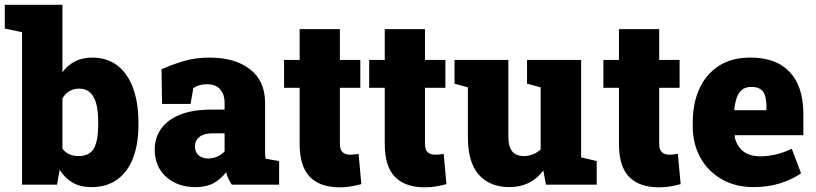

<svg xmlns="http://www.w3.org/2000/svg" viewBox="-33 -782 3455 813"><path d="M354.5 10.3Q307.1 10.3 274.7 -8.5Q242.2 -27.3 219.7 -63L208.5 0H60.5V-645.5L-12.7 -661.1V-761.7H231.4V-476.1Q252.9 -505.9 284.4 -522Q315.9 -538.1 357.4 -538.1Q420.4 -538.1 464.4 -504.4Q507.8 -470.7 530.5 -408.9Q553.2 -347.2 553.2 -263.2V-252.9Q553.2 -172.4 530.8 -113.8Q508.3 -54.7 463.9 -22.2Q419.4 10.3 354.5 10.3ZM299.8 -121.1Q346.2 -121.1 364.5 -153.8Q382.8 -186.5 382.8 -252.9V-263.2Q382.8 -310.1 375 -341.3Q358.4 -406.7 302.2 -406.7Q278.3 -406.7 260 -395.5Q241.7 -384.3 231.4 -364.7V-152.3Q244.1 -135.7 261.5 -128.4Q278.8 -121.1 299.8 -121.1Z M795.4 10.3Q718.8 10.3 670.4 -33.2Q622.1 -76.7 622.1 -148.9Q622.1 -198.7 648.9 -236.3Q675.3 -274.4 728.8 -296.1Q782.2 -317.9 862.8 -317.9H918V-349.1Q918 -380.9 899.9 -403.1Q881.8 -425.3 842.8 -425.3Q810.1 -425.3 785.6 -409.2L773.9 -341.8H653.3L650.9 -488.8Q695.8 -508.8 744.9 -523.4Q793.9 -538.1 854.5 -538.1Q962.4 -538.1 1025.9 -488.5Q1089.4 -439 1089.4 -347.2V-152.3Q1089.4 -141.1 1089.6 -130.4Q1089.8 -119.6 1091.8 -109.9L1148.9 -100.1V0H948.7Q942.4 -8.8 935.1 -23.4Q927.7 -38.1 924.8 -52.7Q900.9 -22.9 871.1 -6.3Q841.3 10.3 795.4 10.3ZM848.1 -110.8Q866.7 -110.8 885.5 -118.4Q904.3 -126 918 -141.1V-217.3H864.7Q830.1 -217.3 811.3 -202.1Q792.5 -187 792.5 -162.1Q792.5 -138.2 808.1 -124.5Q823.7 -110.8 848.1 -110.8Z M1405.3 11.2Q1322.3 11.2 1279.1 -33Q1235.8 -77.1 1235.8 -172.9V-410.2H1169.9V-528.3H1235.8V-658.7H1406.2V-528.3H1492.7V-410.2H1406.2V-173.3Q1406.2 -147.5 1418 -137.2Q1429.7 -127 1450.2 -127Q1459 -127 1467.8 -127.9Q1476.6 -128.9 1485.4 -130.4L1497.1 -2.4Q1474.6 3.9 1451.9 7.6Q1429.2 11.2 1405.3 11.2Z M1765.6 11.2Q1682.6 11.2 1639.4 -33Q1596.2 -77.1 1596.2 -172.9V-410.2H1530.3V-528.3H1596.2V-658.7H1766.6V-528.3H1853V-410.2H1766.6V-173.3Q1766.6 -147.5 1778.3 -137.2Q1790 -127 1810.5 -127Q1819.3 -127 1828.1 -127.9Q1836.9 -128.9 1845.7 -130.4L1857.4 -2.4Q1835 3.9 1812.3 7.6Q1789.6 11.2 1765.6 11.2Z M2124 10.3Q2042 10.3 1995.1 -41.5Q1948.2 -93.3 1948.2 -201.7V-412.1L1891.6 -427.7V-528.3H2119.6V-200.7Q2119.6 -121.1 2185.1 -121.1Q2204.1 -121.1 2222.9 -128.2Q2241.7 -135.3 2256.3 -149.4V-412.1L2198.7 -427.7V-528.3H2427.7V-115.7L2493.7 -100.1V0H2278.8L2267.6 -60.1Q2215.3 10.3 2124 10.3Z M2757.3 11.2Q2674.3 11.2 2631.1 -33Q2587.9 -77.1 2587.9 -172.9V-410.2H2522V-528.3H2587.9V-658.7H2758.3V-528.3H2844.7V-410.2H2758.3V-173.3Q2758.3 -147.5 2770 -137.2Q2781.7 -127 2802.2 -127Q2811 -127 2819.8 -127.9Q2828.6 -128.9 2837.4 -130.4L2849.1 -2.4Q2826.7 3.9 2804 7.6Q2781.2 11.2 2757.3 11.2Z M3157.7 10.3Q3080.6 10.3 3022.5 -23.4Q2964.8 -56.6 2932.6 -114.7Q2900.4 -172.9 2900.4 -246.1V-264.2Q2900.4 -345.2 2928.7 -406.7Q2957 -468.8 3011.7 -503.7Q3066.4 -538.6 3146 -538.1Q3217.3 -538.1 3267.6 -510.7Q3368.7 -453.6 3368.7 -297.9V-209.5H3078.1L3077.6 -206.1Q3081.1 -181.6 3094.7 -162.1Q3107.4 -142.6 3130.4 -131.3Q3153.3 -120.1 3187 -120.1Q3251.5 -120.1 3319.8 -151.9L3358.9 -48.3Q3323.2 -22.9 3272 -6.3Q3220.7 10.3 3157.7 10.3ZM3076.2 -317.9 3078.1 -315.4H3212.4V-328.1Q3212.4 -355.5 3207 -375.5Q3195.3 -414.1 3149.9 -414.1Q3124 -414.1 3108.9 -401.9Q3093.8 -389.6 3086.4 -367.7Q3079.1 -345.7 3076.2 -317.9Z"/></svg>

Font: Hanuman Black
Style: Regular
Weight: 900
Designer: Danh Hong
Version: Version 8.002; ttfautohint (v1.8.3)